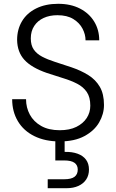

<svg xmlns="http://www.w3.org/2000/svg" viewBox="-20 -732 612 1010"><path d="M294 12Q217 12 160.5 -16Q104 -44 74 -94.5Q44 -145 44 -210H117Q117 -166 137 -129Q157 -92 196.5 -69.5Q236 -47 294 -47Q346 -47 381.5 -64.5Q417 -82 436 -111Q455 -140 455 -176Q455 -221 436.5 -248Q418 -275 386 -291.5Q354 -308 313 -320.5Q272 -333 227 -348Q146 -376 108.5 -417Q71 -458 70 -522Q70 -577 95.5 -620Q121 -663 170 -687.5Q219 -712 286 -712Q352 -712 400.5 -687Q449 -662 475.5 -618.5Q502 -575 502 -520H430Q430 -551 414 -581.5Q398 -612 365.5 -632Q333 -652 282 -652Q241 -652 209.5 -637.5Q178 -623 160 -595.5Q142 -568 142 -530Q142 -494 157.5 -471.5Q173 -449 201.5 -434Q230 -419 269 -406.5Q308 -394 356 -378Q406 -361 444.5 -337Q483 -313 505 -275.5Q527 -238 527 -180Q527 -132 501.5 -88Q476 -44 424 -16Q372 12 294 12ZM231 258V211H317Q355 211 372 198Q389 185 389 160Q389 137 372 124.5Q355 112 317 112H271V-7H320V67Q359 66 388 76.5Q417 87 432.5 108Q448 129 448 160Q448 190 433.5 212Q419 234 392.5 246Q366 258 331 258Z"/></svg>

Font: DM Sans 24pt Light
Style: Regular
Weight: 300
Designer: Colophon Foundry, Jonny Pinhorn
Foundry: Colophon Foundry
Version: Version 4.004;gftools[0.9.30]